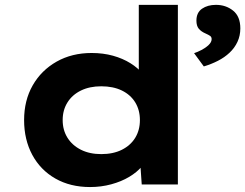

<svg xmlns="http://www.w3.org/2000/svg" viewBox="-20 -760 1010 791"><path d="M351.1 10.6Q269.5 10.6 208.2 -24.4Q146.8 -59.4 113 -122Q79.3 -184.6 79.3 -265.3Q79.3 -346.4 114.8 -408.5Q150.4 -470.6 213.4 -506.2Q276.4 -541.7 357.6 -541.7Q404.8 -541.7 445.3 -530.5Q485.9 -519.2 517.4 -499.5Q548.9 -479.8 567.9 -455.9Q587 -432.1 590.5 -406.5L551.8 -397.6V-740H712.8V0H563.9L554.7 -132L586.8 -122.8Q583.9 -97.7 564.1 -74Q544.3 -50.4 512.1 -31.2Q479.9 -12 438.3 -0.7Q396.6 10.6 351.1 10.6ZM397 -125.1Q446.3 -125.1 482.1 -143Q517.9 -161 537.2 -192.5Q556.4 -224.1 556.4 -265.3Q556.4 -306.5 537.2 -338.1Q517.9 -369.6 482.1 -387.1Q446.3 -404.5 397 -404.5Q349.4 -404.5 313.6 -387.1Q277.7 -369.6 258 -338.1Q238.2 -306.5 238.2 -265.3Q238.2 -224.1 258 -192.5Q277.7 -161 313.6 -143Q349.4 -125.1 397 -125.1ZM819.7 -486.3 779.6 -540.9Q793.6 -545.5 810.2 -554.1Q826.8 -562.7 839.4 -574.5Q851.9 -586.4 851.9 -598.7Q851.9 -607.8 845.5 -612.2Q839.1 -616.6 827.4 -621.8Q808.6 -629.9 798.9 -641.7Q789.2 -653.5 789.2 -674.9Q789.2 -708.1 812.3 -724.1Q835.4 -740 869.7 -740Q910.6 -740 940.3 -716.2Q970.1 -692.4 970.1 -642.9Q970.1 -612.9 958.3 -587.6Q946.6 -562.4 925.8 -542.9Q905 -523.3 877.8 -509.5Q850.6 -495.6 819.7 -486.3Z"/></svg>

Font: Lexend Giga
Style: Regular
Weight: 400
Designer: Bonnie Shaver-Troup, Thomas Jockin
Foundry: Lexend
Version: Version 1.007